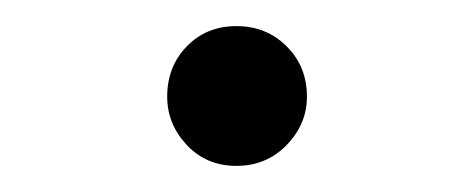

<svg xmlns="http://www.w3.org/2000/svg" viewBox="-20 -433 363 147"><path d="M161 -306Q138 -306 123 -322Q108 -338 108 -359Q108 -382 123 -397.5Q138 -413 161 -413Q184 -413 199.5 -397.5Q215 -382 215 -359Q215 -338 199.5 -322Q184 -306 161 -306Z"/></svg>

Font: Source Han Serif JP VF
Style: Regular
Weight: 250
Designer: Ryoko NISHIZUKA 西塚涼子 (kana & ideographs); Frank Grießhammer (Latin, Greek & Cyrillic); Wenlong ZHANG 张文龙 (bopomofo); San
Foundry: Adobe
Version: Version 2.001;hotconv 1.1.0;makeotfexe 2.6.0